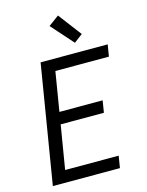

<svg xmlns="http://www.w3.org/2000/svg" viewBox="-141 -1064 882 1150"><g transform="rotate(-15 300.0 -489.5)"><path d="M40 0 161 -735H577L565 -662H233L193 -419H461L449 -345H181L136 -74H468L456 0ZM390 -795 269 -931 334 -979 443 -835Z"/></g></svg>

Font: Iosevka Custom Oblique
Style: Regular
Weight: 400
Italic angle: -9°
Designer: Belleve Invis
Foundry: Belleve Invis
Version: Version 27.0.1